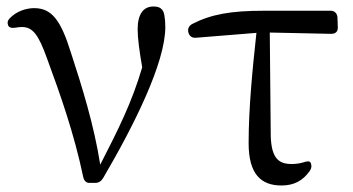

<svg xmlns="http://www.w3.org/2000/svg" viewBox="-20 -552 1084 590"><path d="M258 10H273C283 10 291 5 297 -5C392 -167 488 -359 488 -469C488 -483 487 -495 485 -506C483 -515 481 -521 473 -527C467 -531 460 -532 451 -532C421 -532 403 -509 403 -462C403 -435 408 -397 417 -345C385 -237 345 -157 288 -46C269 -168 231 -289 198 -390C167 -490 139 -527 85 -527C61 -527 32 -518 11 -497C3 -489 2 -482 5 -474C8 -467 16 -465 28 -467C34 -468 40 -469 47 -469C80 -469 98 -447 125 -371C164 -265 207 -145 236 -7C239 5 246 11 258 10Z M559 -452C562 -441 570 -435 582 -436L768 -451C756 -341 744 -220 744 -112C744 -17 782 18 845 18C884 18 911 3 932 -27C938 -36 938 -43 935 -51C932 -58 924 -57 912 -53C902 -50 890 -48 876 -48C837 -48 814 -65 812 -134L809 -452L998 -448C1011 -448 1019 -455 1018 -469L1017 -499C1016 -511 1008 -519 996 -519H791C689 -519 628 -508 570 -478C560 -472 556 -463 559 -452Z"/></svg>

Font: 寒蝉锦书宋
Style: Regular
Weight: 400
Designer: 寒蝉锦书宋{Warren} 思源宋体{Ryoko NISHIZUKA 西塚涼子 (kana & ideographs); Frank Grießhammer (Latin, Greek & Cyrillic); Wenlong ZHANG 
Foundry: Adobe & ChillType
Version: Version 2.000;Glyphs 3.1.1 (3135)